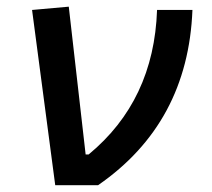

<svg xmlns="http://www.w3.org/2000/svg" viewBox="-20 -547 626 567"><path d="M143.1 0 74.7 -517.6 183.1 -527.3 232.9 -90.8H241.7Q434.6 -250 443.8 -517.6H548.3Q535.2 -183.6 269.5 0Z"/></svg>

Font: Cascadia Mono PL
Style: Italic
Weight: 400
Italic angle: -10°
Monospace: yes
Designer: Aaron Bell
Foundry: Saja Typeworks
Version: Version 2404.023; ttfautohint (v1.8.4)